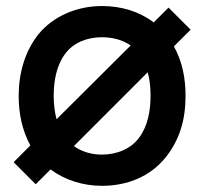

<svg xmlns="http://www.w3.org/2000/svg" viewBox="-20 -598 674 634"><path d="M609.4 -500 536.5 -572.9 487.5 -524C439.6 -560.4 380.2 -578.1 316.7 -578.1C235.4 -578.1 157.3 -545.8 107.3 -485.4C62.5 -429.2 41.7 -357.3 41.7 -281.2C41.7 -222.9 53.1 -167.7 80.2 -117.7L25 -62.5L97.9 10.4L146.9 -38.5C194.8 -3.1 254.2 15.6 316.7 15.6C400 15.6 475 -14.6 526 -77.1C574 -136.5 592.7 -204.2 592.7 -281.2C592.7 -338.5 582.3 -394.8 554.2 -444.8ZM157.3 -281.2C157.3 -331.2 166.7 -382.3 194.8 -419.8C221.9 -457.3 267.7 -475 316.7 -475C351 -475 384.4 -466.7 411.5 -447.9L166.7 -204.2C160.4 -228.1 157.3 -255.2 157.3 -281.2ZM477.1 -281.2C477.1 -231.3 467.7 -181.2 439.6 -143.8C412.5 -106.3 365.6 -87.5 316.7 -87.5C282.3 -87.5 250 -96.9 224 -115.6L467.7 -359.4C475 -334.4 477.1 -307.3 477.1 -281.2Z"/></svg>

Font: Manrope Semibold
Style: Regular
Weight: 600
Width: 4
Designer: Michael Sharanda
Foundry: Michael Sharanda
Version: Version 2.000;PS 002.000;hotconv 1.0.88;makeotf.lib2.5.64775